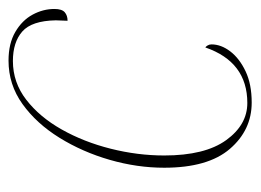

<svg xmlns="http://www.w3.org/2000/svg" viewBox="-98 -488 596 439"><g transform="rotate(-90 199.5 -268.0)"><path d="M185 10Q122 10 79 -40Q36 -90 36 -190Q36 -252 54 -314.5Q72 -377 104.5 -429.5Q137 -482 181.5 -514Q226 -546 281 -546Q320 -546 346.5 -530.5Q373 -515 386 -491Q399 -467 399 -441Q399 -424 391.5 -417.5Q384 -411 372 -411Q372 -417 372.5 -424Q373 -431 373 -438Q372 -493 347.5 -514.5Q323 -536 280 -536Q231 -536 191.5 -505.5Q152 -475 123.5 -424.5Q95 -374 79.5 -312.5Q64 -251 64 -190Q64 -97 99 -48.5Q134 0 184 0Q278 0 311 -96Q313 -95 315.5 -91Q318 -87 318 -82Q318 -60 302 -39Q286 -18 256.5 -4Q227 10 185 10Z"/></g></svg>

Font: Noto Serif Display SemiCondensed Thin
Style: Italic
Weight: 100
Width: 4
Italic angle: -12°
Designer: Monotype Design Team
Foundry: Monotype Imaging Inc.
Version: Version 2.009